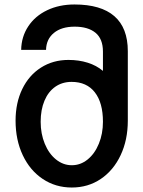

<svg xmlns="http://www.w3.org/2000/svg" viewBox="-20 -819 640 857"><path d="M49.5 -280.5Q49.5 -359.5 79.2 -421.2Q109 -483 162.8 -517.2Q216.5 -551.5 285.5 -551.5Q332 -551.5 371.2 -539.2Q410.5 -527 439.5 -502.5V-588.5Q439.5 -645.5 406.2 -672.8Q373 -700 313.5 -700Q254.5 -700 220.5 -672Q186.5 -644 185.5 -596.5H74.5Q75.5 -655 106 -701.2Q136.5 -747.5 190.2 -773.2Q244 -799 312.5 -799Q430.5 -799 490.5 -746.8Q550.5 -694.5 550.5 -590.5V-280.5Q550.5 -194.5 518.5 -126.5Q486.5 -58.5 429.8 -20.2Q373 18 300.5 18Q228 18 170.8 -20.2Q113.5 -58.5 81.5 -126.5Q49.5 -194.5 49.5 -280.5ZM439.5 -275.5Q439.5 -360.5 403.2 -407Q367 -453.5 299.5 -453.5Q258 -453.5 226.8 -431.8Q195.5 -410 178.5 -369.5Q161.5 -329 161.5 -275.5Q161.5 -222 179.8 -177.5Q198 -133 230 -107.2Q262 -81.5 300.5 -81.5Q339.5 -81.5 371.2 -107.2Q403 -133 421.2 -177.5Q439.5 -222 439.5 -275.5Z"/></svg>

Font: JuliaMono SemiBold
Style: Regular
Weight: 600
Monospace: yes
Designer: cormullion
Foundry: corm
Version: Version 0.055; ttfautohint (v1.8.4)